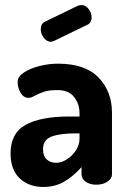

<svg xmlns="http://www.w3.org/2000/svg" viewBox="-20 -734 511 763"><path d="M425 -286V-41Q425 -24 407 -12Q389 0 362 0Q337 0 320.5 -12Q304 -24 304 -41V-70Q272 -34 235.5 -12.5Q199 9 152 9Q95 9 58.5 -25Q22 -59 22 -124Q22 -205 82 -238Q142 -271 255 -271H296V-284Q296 -321 274.5 -348.5Q253 -376 208 -376Q176 -376 157 -370Q138 -364 119 -354Q103 -345 94 -345Q74 -345 62 -365Q50 -385 50 -409Q50 -429 74.5 -445.5Q99 -462 136.5 -471.5Q174 -481 210 -481Q319 -481 372 -425.5Q425 -370 425 -286ZM151 -141Q151 -114 165.5 -100.5Q180 -87 204 -87Q224 -87 246 -101Q268 -115 282 -137Q296 -159 296 -183V-204H281Q220 -204 185.5 -191.5Q151 -179 151 -141ZM182 -568Q166 -568 154 -584Q142 -600 142 -617Q142 -640 159 -648L291 -712Q301 -714 304 -714Q320 -714 332 -698.5Q344 -683 344 -665Q344 -643 326 -635L196 -572Q186 -568 182 -568Z"/></svg>

Font: Dosis
Style: Regular
Weight: 400
Designer: Edgar Tolentino, Pablo Impallari, Igino Marini
Foundry: Edgar Tolentino, Pablo Impallari, Igino Marini
Version: Version 1.007;Glyphs 3.1.1 (3134)